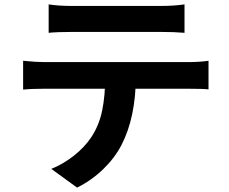

<svg xmlns="http://www.w3.org/2000/svg" viewBox="-20 -787 1040 872"><path d="M308 -760H562H653H710Q769 -760 818 -767V-638Q771 -642 710 -642H460H369H309Q242 -642 201 -638V-767Q247 -760 308 -760ZM181 -505H446H573H691H785H836Q887 -505 927 -511V-381Q903 -384 836 -384H573H446H327H233H181Q122 -384 85 -380V-511Q143 -505 181 -505ZM531 -127Q500 -68 447.5 -17.5Q395 33 330 65L213 -20Q266 -41 315 -79.5Q364 -118 394 -163Q430 -217 444 -285Q458 -353 458 -441L597 -442Q597 -254 531 -127Z"/></svg>

Font: Merged Yaku Han JP
Style: Bold
Weight: 700
Designer: Ryoko NISHIZUKA 西塚涼子 (kana, bopomofo & ideographs); Paul D. Hunt (Latin, Greek & Cyrillic); Sandoll Communications 산돌커뮤니
Foundry: Adobe
Version: Version 2.004